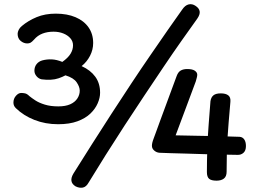

<svg xmlns="http://www.w3.org/2000/svg" viewBox="-20 -851 1238 915"><path d="M848 -805Q862 -826 879 -830Q896 -834 912 -823Q929 -812 931.5 -797Q934 -782 920 -762Q887 -716 846 -658Q805 -600 760 -533Q715 -466 667.5 -395Q620 -324 573.5 -252.5Q527 -181 483.5 -112Q440 -43 403 18Q391 40 374.5 43Q358 46 340 37Q306 16 330 -24Q372 -91 418 -163.5Q464 -236 512 -310Q560 -384 607 -455Q654 -526 698.5 -590.5Q743 -655 781 -710Q819 -765 848 -805ZM257 -259Q196 -259 144 -279.5Q92 -300 55 -336Q44 -347 44 -362Q44 -381 56 -394.5Q68 -408 81 -408Q90 -408 99.5 -406Q109 -404 120 -393Q131 -384 148.5 -372.5Q166 -361 193.5 -352.5Q221 -344 258 -344Q292 -344 314.5 -354Q337 -364 348.5 -381.5Q360 -399 360 -419Q360 -437 345.5 -458.5Q331 -480 292 -492Q277 -484 259.5 -478Q242 -472 221.5 -471Q201 -470 178 -473Q164 -476 154 -488Q144 -500 144 -514Q144 -532 154 -545Q164 -558 181 -563Q203 -569 226.5 -568Q250 -567 277 -556Q304 -575 316 -594.5Q328 -614 328 -635Q328 -654 315.5 -668.5Q303 -683 282 -691.5Q261 -700 235 -700Q206 -700 182.5 -691Q159 -682 142 -662Q132 -651 125.5 -647.5Q119 -644 110 -644Q93 -644 78.5 -656Q64 -668 64 -690Q64 -698 69 -708.5Q74 -719 84 -727Q115 -753 155 -769.5Q195 -786 246 -786Q300 -786 340 -769Q380 -752 402 -720.5Q424 -689 424 -646Q424 -614 409 -585Q394 -556 369 -536Q411 -517 434 -485.5Q457 -454 457 -409Q457 -385 445.5 -358.5Q434 -332 410.5 -309.5Q387 -287 349 -273Q311 -259 257 -259ZM822 -489Q829 -508 841.5 -515Q854 -522 872 -522Q897 -522 908.5 -514Q920 -506 920 -495Q920 -489 918 -481.5Q916 -474 913 -463Q887 -394 864.5 -333Q842 -272 817 -206Q863 -205 917 -204Q971 -203 1025 -202Q1079 -201 1122 -199Q1136 -198 1144 -186.5Q1152 -175 1152 -155Q1152 -133 1140 -122.5Q1128 -112 1111 -113Q1106 -113 1083 -113.5Q1060 -114 1025 -114.5Q990 -115 949.5 -116.5Q909 -118 868.5 -119Q828 -120 794.5 -121Q761 -122 740 -123Q726 -124 715 -133.5Q704 -143 704 -156Q704 -163 706 -171.5Q708 -180 713 -193Q715 -198 723.5 -221.5Q732 -245 745 -280.5Q758 -316 772.5 -355Q787 -394 800 -429.5Q813 -465 822 -489ZM983 -369Q986 -388 997.5 -397Q1009 -406 1032 -406Q1056 -406 1068 -396.5Q1080 -387 1078 -366Q1073 -307 1069.5 -266Q1066 -225 1064 -190Q1062 -155 1061 -118.5Q1060 -82 1060 -33Q1060 -10 1047 0Q1034 10 1012 10Q987 10 976.5 1Q966 -8 966 -31Q966 -84 968 -143Q970 -202 974.5 -259.5Q979 -317 983 -369Z"/></svg>

Font: Playpen Sans Medium
Style: Regular
Weight: 500
Designer: Laura Meseguer, Veronika Burian, José Scaglione
Foundry: TypeTogether
Version: Version 1.001